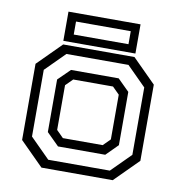

<svg xmlns="http://www.w3.org/2000/svg" viewBox="-78 -756 784 829"><g transform="rotate(10 314.0 -342.0)"><path d="M158 0 55 -103V-437L158 -540H470.5L573.5 -437V-103L470.5 0ZM181 -38.5H451L535 -122.5V-418L451 -502H179L94.5 -417.5V-125ZM212.5 -102.5 158.5 -156V-386.5L210.5 -437.5H419.5L470.5 -387V-153.5L419.5 -102.5ZM227 -141.5H401.5L432 -172V-368L401.5 -398.5H227L196.5 -368V-172ZM156 -555.5V-683.5H472V-555.5ZM195.5 -590H435.5V-647H195.5Z"/></g></svg>

Font: Tourney Thin
Style: Regular
Weight: 400
Version: Version 1.015